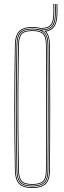

<svg xmlns="http://www.w3.org/2000/svg" viewBox="-20 -941 324 966"><path d="M143 5Q95.8 5 75.8 -16Q55.8 -37 55 -85Q53.5 -169.5 52.8 -246.9Q52 -324.2 52 -399.5Q52 -474.8 52.8 -552.2Q53.5 -629.8 55 -714Q55.8 -762.8 75.8 -783.9Q95.8 -805 143 -805Q167 -805 183 -800Q217.8 -800 232.1 -813.6Q246.5 -827.2 248.2 -862Q249 -876.8 249 -891.6Q249 -906.5 248.2 -921H252.2Q253 -906 253 -891.2Q253 -876.5 252.2 -861.8Q250.5 -824.8 234.6 -810.4Q218.8 -796 182.5 -796Q166.8 -801 143 -801Q98 -801 78.9 -781.2Q59.8 -761.5 59 -714Q57.5 -626.2 56.8 -548.4Q56 -470.5 56 -396.2Q56 -322 56.8 -245.8Q57.5 -169.5 59 -85Q59.8 -38.2 79 -18.6Q98.2 1 143 1Q186.2 1 206.6 -17.8Q227 -36.5 227.2 -85Q227.8 -163.8 228.1 -240.4Q228.5 -317 228.5 -394.1Q228.5 -471.2 228.1 -550.6Q227.8 -630 227.2 -714Q227 -740.8 221.1 -758Q215.2 -775.2 203.2 -785.2Q233 -789 247.8 -806.6Q262.5 -824.2 264.2 -861.2Q264.8 -871.2 264.9 -881.2Q265 -891.2 264.9 -901.2Q264.8 -911.2 264.2 -921H268.2Q268.8 -911.2 268.9 -901.2Q269 -891.2 268.9 -881.1Q268.8 -871 268.2 -861Q266.5 -825.5 253.1 -806.6Q239.8 -787.8 212 -782.2Q231 -760.8 231.2 -714Q231.8 -634.2 232.1 -557.4Q232.5 -480.5 232.5 -403.6Q232.5 -326.8 232.1 -247.8Q231.8 -168.8 231.2 -85Q231 -33.8 209 -14.4Q187 5 143 5ZM143 -7Q183 -7 201 -23.4Q219 -39.8 219.2 -85Q219.8 -162 220.1 -238.6Q220.5 -315.2 220.5 -392.9Q220.5 -470.5 220.1 -550.5Q219.8 -630.5 219.2 -714Q219 -760 201 -776.5Q183 -793 143 -793Q101.2 -793 84.5 -775.6Q67.8 -758.2 67 -713.8Q65.5 -626 64.8 -548.1Q64 -470.2 64 -396.1Q64 -322 64.8 -245.8Q65.5 -169.5 67 -85.2Q67.8 -41.5 84.5 -24.2Q101.2 -7 143 -7ZM143 -11Q102.2 -11 87 -27.5Q71.8 -44 71 -85.2Q69 -201.5 68.4 -302.1Q67.8 -402.8 68.4 -502Q69 -601.2 71 -713.8Q71.8 -755.8 87 -772.4Q102.2 -789 143 -789Q181.8 -789 198.4 -773.5Q215 -758 215.2 -714Q215.8 -637.5 216.1 -560.8Q216.5 -484 216.5 -406Q216.5 -328 216.1 -248Q215.8 -168 215.2 -85Q215 -42 198.4 -26.5Q181.8 -11 143 -11ZM143 -15Q179.8 -15 195.4 -29.2Q211 -43.5 211.2 -85Q211.8 -160 212.1 -237Q212.5 -314 212.5 -392.6Q212.5 -471.2 212.1 -551.6Q211.8 -632 211.2 -714Q211 -756 195.5 -770.5Q180 -785 143 -785Q103.8 -785 89.8 -769.4Q75.8 -753.8 75 -713.8Q73 -597.2 72.4 -496.6Q71.8 -396 72.4 -296.9Q73 -197.8 75 -85.2Q75.8 -46 89.8 -30.5Q103.8 -15 143 -15ZM143 -3Q99.2 -3 81.5 -21.6Q63.8 -40.2 63 -85Q61.5 -172.2 60.8 -250Q60 -327.8 60 -402.2Q60 -476.8 60.8 -553.2Q61.5 -629.8 63 -714Q63.8 -760 81.5 -778.5Q99.2 -797 143 -797Q166.8 -797 181.8 -792H184Q220.5 -792 237.4 -807.1Q254.2 -822.2 256.2 -861.5Q257 -876.2 257 -891.2Q257 -906.2 256.2 -921H260.2Q261 -906.2 261 -891.2Q261 -876.2 260.2 -861.5Q258.5 -822.2 242 -805.9Q225.5 -789.5 191.2 -788.2Q207.5 -779.8 215.2 -762.1Q223 -744.5 223.2 -714Q223.8 -636 224.1 -559.1Q224.5 -482.2 224.5 -404.9Q224.5 -327.5 224.1 -248Q223.8 -168.5 223.2 -85Q223 -38 203.5 -20.5Q184 -3 143 -3Z"/></svg>

Font: Big Shoulders Inline Display SC Thin
Style: Regular
Weight: 100
Designer: Patric King
Foundry: XO Type Co
Version: Version 2.002